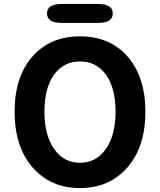

<svg xmlns="http://www.w3.org/2000/svg" viewBox="-20 -938 810 972"><path d="M146 -654Q236 -754 385 -754Q534 -754 624 -654Q716 -550 716 -372.5Q716 -195 625 -90.5Q534 14 385 14Q236 14 145 -90.5Q54 -195 54 -373Q54 -551 146 -654ZM254 -184Q303 -114 385 -114Q467 -114 516 -184Q565 -254 565 -373Q565 -492 516.5 -559.5Q468 -627 385 -627Q302 -627 253.5 -559.5Q205 -492 205 -373Q205 -254 254 -184ZM293 -822Q218 -822 218 -870Q218 -918 293 -918H476Q551 -918 551 -870Q551 -822 476 -822Z"/></svg>

Font: Resource Han Rounded JP
Style: Bold
Weight: 700
Designer: Cyano Hao (round all glyphs); Ryoko NISHIZUKA 西塚涼子 (kana, bopomofo & ideographs); Paul D. Hunt (Latin, Greek & Cyrillic)
Foundry: Cyano Hao
Version: 0.990